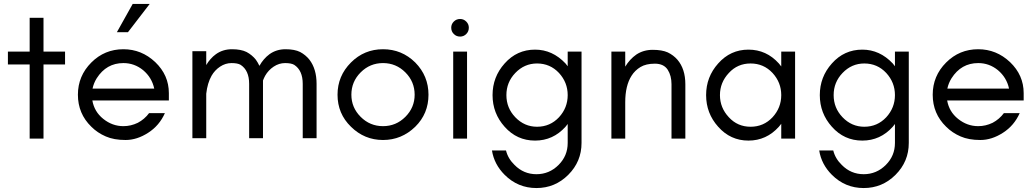

<svg xmlns="http://www.w3.org/2000/svg" viewBox="-20 -701 5237 971"><path d="M20 -440H130V-611H200V-440H309V-375H200V0H130V-375H20Z M834 -193H447Q457 -136 502 -100Q548 -63 604 -63Q642 -63 677 -80Q711 -98 734 -129H814Q786 -66 730 -30Q673 7 615 7Q556 7 515 -11Q473 -29 442 -60Q374 -126 374 -222Q374 -317 442 -385Q509 -452 604 -452Q696 -452 765 -387Q834 -321 834 -230ZM760 -253Q748 -309 704 -346Q660 -382 604 -382Q518 -382 469 -305Q454 -281 448 -253ZM627 -538H571L651 -681H737Z M1511 -277Q1511 -345 1468 -373Q1453 -382 1422 -382Q1391 -382 1364 -364Q1337 -346 1321 -318Q1315 -307 1310 -294V-2H1240V-277Q1240 -345 1197 -373Q1182 -382 1151 -382Q1120 -382 1093 -364Q1066 -346 1050 -318Q1029 -281 1023 -227V-2H953V-442H1023V-372Q1043 -406 1072 -427Q1107 -452 1153 -452Q1199 -452 1227 -438Q1255 -423 1274 -399Q1284 -385 1292 -368Q1312 -404 1343 -427Q1378 -452 1424 -452Q1470 -452 1498 -438Q1526 -423 1545 -399Q1581 -352 1581 -277V-2H1511Z M2030 -335Q1983 -382 1917 -382Q1851 -382 1804 -335Q1757 -288 1757 -222Q1757 -157 1804 -110Q1851 -63 1917 -63Q1983 -63 2030 -110Q2077 -157 2077 -222Q2077 -288 2030 -335ZM2080 -60Q2011 7 1917 7Q1823 7 1755 -60Q1687 -126 1687 -222Q1687 -317 1755 -385Q1822 -452 1917 -452Q2012 -452 2080 -385Q2147 -317 2147 -222Q2147 -126 2080 -60Z M2351 -561Q2351 -542 2338 -529Q2325 -516 2307 -516Q2288 -516 2275 -529Q2262 -542 2262 -561Q2262 -579 2275 -592Q2288 -605 2307 -605Q2325 -605 2338 -592Q2351 -579 2351 -561ZM2272 0V-440H2342V0Z M2807 -332Q2762 -380 2696 -380Q2632 -380 2586 -332Q2541 -285 2541 -220Q2541 -155 2586 -108Q2632 -60 2696 -60Q2762 -60 2807 -108Q2851 -156 2851 -220Q2851 -284 2807 -332ZM2539 60Q2549 101 2582 133Q2628 180 2693 180Q2758 180 2805 133Q2851 87 2851 22V-74Q2846 -67 2840 -60Q2777 10 2686 10Q2594 10 2532 -60Q2471 -128 2471 -220Q2471 -312 2532 -380Q2594 -450 2686 -450Q2774 -450 2840 -380Q2846 -373 2851 -366V-440H2921V22Q2921 116 2854 183Q2787 250 2693 250Q2599 250 2532 183Q2479 130 2468 60Z M3376 -275Q3376 -318 3357 -348Q3337 -379 3292 -379Q3247 -379 3219 -362Q3191 -345 3174 -318Q3142 -268 3142 -184V0H3072V-440H3142V-364Q3164 -401 3198 -425Q3234 -449 3281 -449Q3328 -449 3357 -436Q3386 -422 3406 -399Q3446 -352 3446 -275V0H3376Z M3887 -332Q3842 -380 3776 -380Q3710 -380 3666 -332Q3621 -284 3621 -220Q3621 -156 3666 -108Q3710 -60 3776 -60Q3842 -60 3887 -108Q3931 -156 3931 -220Q3931 -284 3887 -332ZM3931 0V-75L3919 -60Q3856 10 3765 10Q3674 10 3612 -60Q3551 -128 3551 -220Q3551 -312 3612 -380Q3674 -450 3765 -450Q3856 -450 3919 -380L3931 -365V-440H4001V0Z M4462 -332Q4417 -380 4351 -380Q4287 -380 4241 -332Q4196 -285 4196 -220Q4196 -155 4241 -108Q4287 -60 4351 -60Q4417 -60 4462 -108Q4506 -156 4506 -220Q4506 -284 4462 -332ZM4194 60Q4204 101 4237 133Q4283 180 4348 180Q4413 180 4460 133Q4506 87 4506 22V-74Q4501 -67 4495 -60Q4432 10 4341 10Q4249 10 4187 -60Q4126 -128 4126 -220Q4126 -312 4187 -380Q4249 -450 4341 -450Q4429 -450 4495 -380Q4501 -373 4506 -366V-440H4576V22Q4576 116 4509 183Q4442 250 4348 250Q4254 250 4187 183Q4134 130 4123 60Z M5157 -193H4770Q4780 -136 4825 -100Q4871 -63 4927 -63Q4965 -63 5000 -80Q5034 -98 5057 -129H5137Q5109 -66 5053 -30Q4996 7 4938 7Q4879 7 4838 -11Q4796 -29 4765 -60Q4697 -126 4697 -222Q4697 -317 4765 -385Q4832 -452 4927 -452Q5019 -452 5088 -387Q5157 -321 5157 -230ZM5083 -253Q5071 -309 5027 -346Q4983 -382 4927 -382Q4841 -382 4792 -305Q4777 -281 4771 -253Z"/></svg>

Font: Glacial Indifference
Style: Regular
Weight: 400
Designer: Alfredo Marco Pradil
Version: Version 1.00